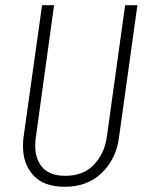

<svg xmlns="http://www.w3.org/2000/svg" viewBox="-20 -704 568 735"><path d="M435 -174Q424 -95 369.5 -42Q315 11 228 11Q148 11 108 -32.5Q68 -76 68 -144Q68 -167 70 -178L141 -684H187L117 -177Q115 -166 115 -145Q115 -93 143.5 -62Q172 -31 230 -31Q299 -31 339.5 -73.5Q380 -116 389 -180L459 -684H506Z"/></svg>

Font: Fira Sans Extra Condensed ExtraLight
Style: Italic
Weight: 275
Width: 3
Italic angle: -8°
Designer: Carrois Corporate & Edenspiekermann AG
Foundry: Carrois Corporate GbR & Edenspiekermann AG
Version: Version 4.203